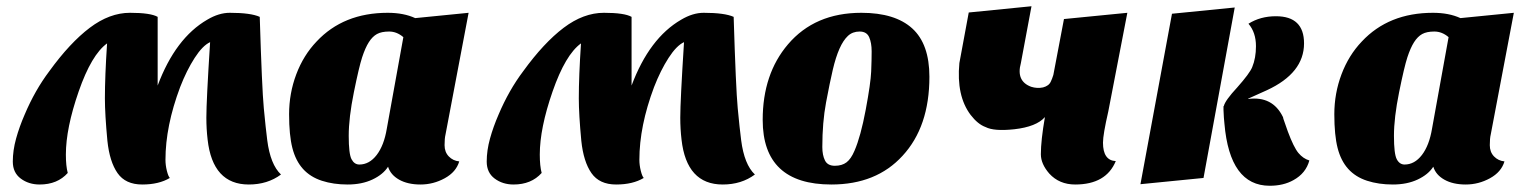

<svg xmlns="http://www.w3.org/2000/svg" viewBox="-20 -571 4906 615"><path d="M485 -517V-297Q542 -449 644 -508Q681 -530 716 -530Q783 -530 812 -517Q819 -288 825 -224.5Q831 -161 836 -122Q846 -44 880 -12Q837 20 777 20Q661 20 645 -124Q641 -158 641 -194Q641 -248 653 -436Q629 -425 603.5 -385.5Q578 -346 557 -292Q510 -167 510 -59Q510 -42 514.5 -24Q519 -6 524 -1Q489 20 435.5 20Q382 20 356.5 -16.5Q331 -53 324 -120Q316 -205 316 -256Q316 -327 323 -432Q273 -396 232 -278Q191 -160 191 -76Q191 -39 197 -17Q164 20 107 20Q72 20 46.5 1Q21 -18 21 -53.5Q21 -89 31.5 -127Q42 -165 59 -204Q92 -282 138 -343Q204 -434 267.5 -482Q331 -530 396.5 -530Q462 -530 485 -517Z M994 -438Q1080 -530 1222 -530Q1273 -530 1310 -513L1481 -530L1407 -140Q1404 -128 1404 -106Q1404 -84 1417.5 -70Q1431 -56 1451 -54Q1441 -20 1404.5 0Q1368 20 1327 20Q1286 20 1258.5 4.5Q1231 -11 1223 -37Q1207 -12 1173 4Q1139 20 1093.5 20Q1048 20 1011 8Q974 -4 950.5 -30Q927 -56 916.5 -97Q906 -138 906 -205Q906 -272 929 -333Q952 -394 994 -438ZM1131 -44Q1163 -44 1186.5 -74.5Q1210 -105 1219 -159L1272 -452Q1251 -470 1226.5 -470Q1202 -470 1187.5 -462Q1173 -454 1161.5 -436Q1150 -418 1140 -387.5Q1130 -357 1113.5 -275.5Q1097 -194 1097 -136Q1097 -78 1106 -61Q1115 -44 1131 -44Z M2003 -517V-297Q2060 -449 2162 -508Q2199 -530 2234 -530Q2301 -530 2330 -517Q2337 -288 2343 -224.5Q2349 -161 2354 -122Q2364 -44 2398 -12Q2355 20 2295 20Q2179 20 2163 -124Q2159 -158 2159 -194Q2159 -248 2171 -436Q2147 -425 2121.5 -385.5Q2096 -346 2075 -292Q2028 -167 2028 -59Q2028 -42 2032.5 -24Q2037 -6 2042 -1Q2007 20 1953.5 20Q1900 20 1874.5 -16.5Q1849 -53 1842 -120Q1834 -205 1834 -256Q1834 -327 1841 -432Q1791 -396 1750 -278Q1709 -160 1709 -76Q1709 -39 1715 -17Q1682 20 1625 20Q1590 20 1564.5 1Q1539 -18 1539 -53.5Q1539 -89 1549.5 -127Q1560 -165 1577 -204Q1610 -282 1656 -343Q1722 -434 1785.5 -482Q1849 -530 1914.5 -530Q1980 -530 2003 -517Z M2643 20Q2423 20 2423 -187Q2423 -334 2504 -429Q2590 -530 2739 -530Q2847 -530 2902 -480Q2957 -430 2957 -325Q2957 -165 2871 -72Q2787 20 2643 20ZM2614 -100Q2614 -74 2622.5 -57Q2631 -40 2654 -40Q2677 -40 2691.5 -51Q2706 -62 2717 -88Q2737 -134 2753 -219.5Q2769 -305 2770.5 -342Q2772 -379 2772 -406.5Q2772 -434 2764 -452Q2756 -470 2733.5 -470Q2711 -470 2696 -456Q2681 -442 2669 -415Q2657 -388 2647.5 -347.5Q2638 -307 2626 -243Q2614 -179 2614 -100Z M3530 -214 3591 -530 3388 -510 3354 -331Q3350 -318 3346 -310Q3340 -296 3321 -291Q3302 -287 3283 -293Q3234 -311 3250 -369L3284 -551L3083 -531L3053 -369Q3043 -264 3089 -203Q3112 -173 3137 -164Q3164 -150 3229 -157Q3300 -165 3327 -196Q3314 -121 3314 -77Q3314 -46 3341 -15Q3373 20 3424 20Q3523 20 3554 -55Q3513 -57 3513 -114Q3513 -140 3530 -214Z M4105 -150 4091 -190Q4091 -191 4090 -194Q4090 -196 4089 -197Q4056 -264 3978 -254V-255L4038 -282Q4157 -337 4157 -432Q4157 -519 4067 -519Q4017 -519 3979 -495Q4003 -467 4003 -423Q4003 -385 3991 -356Q3983 -336 3943 -291Q3904 -249 3900 -231Q3901 -231 3899 -231Q3899 -233 3899 -225Q3899 -221 3899 -219Q3900 -192 3902 -175Q3919 24 4047 24Q4091 24 4123 6Q4163 -16 4174 -57Q4154 -63 4139 -81Q4124 -99 4105 -150ZM3734 -527 3633 19 3835 -1 3935 -547Z M4342 -438Q4428 -530 4570 -530Q4621 -530 4658 -513L4829 -530L4755 -140Q4752 -128 4752 -106Q4752 -84 4765.5 -70Q4779 -56 4799 -54Q4789 -20 4752.5 0Q4716 20 4675 20Q4634 20 4606.5 4.5Q4579 -11 4571 -37Q4555 -12 4521 4Q4487 20 4441.5 20Q4396 20 4359 8Q4322 -4 4298.5 -30Q4275 -56 4264.5 -97Q4254 -138 4254 -205Q4254 -272 4277 -333Q4300 -394 4342 -438ZM4479 -44Q4511 -44 4534.5 -74.5Q4558 -105 4567 -159L4620 -452Q4599 -470 4574.5 -470Q4550 -470 4535.5 -462Q4521 -454 4509.5 -436Q4498 -418 4488 -387.5Q4478 -357 4461.5 -275.5Q4445 -194 4445 -136Q4445 -78 4454 -61Q4463 -44 4479 -44Z"/></svg>

Font: Sansita One
Style: Regular
Weight: 400
Designer: Pablo Cosgaya
Foundry: Omnibus-Type
Version: Version 1.001